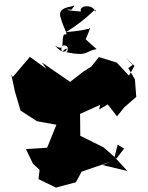

<svg xmlns="http://www.w3.org/2000/svg" viewBox="-20 -811 670 868"><path d="M588 -513 563 -469 508 -528 427 -553 393 -510 358 -488 297 -441 169 -529 190 -500 115 -554 38 -463 31 -474 48 -395 73 -311 147 -263 235 -247C221 -213 207 -178 193 -143L97 -137L129 -71L159 -43L154 -1L233 37L323 13L349 -35L480 -80L466 -74L443 -65L556 -38L498 -101L512 -157L541 -139L506 -94L448 -145L343 -197L342 -296L433 -337L428 -316L467 -339L509 -285L542 -326L596 -373L590 -452L560 -503L580 -518L546 -553ZM312 -791C332 -776 243 -790 252 -738C274 -662 294 -654 269 -655C254 -620 279 -576 229 -604C267 -562 283 -578 284 -598C289 -532 301 -624 261 -576C241 -626 311 -604 280 -575C380 -554 363 -580 417 -589C354 -642 363 -646 363 -624C407 -720 373 -673 382 -676C378 -688 392 -675 279 -666C398 -740 419 -792 410 -755C410 -792 330 -792 347 -755C384 -755 344 -753 346 -759C278 -763 269 -771 303 -767L316 -784Z"/></svg>

Font: Hussar Lance
Style: ExBd
Weight: 700
Foundry: Cannot Into Space Fonts, PlusOne Fonts
Version: Version 2.270